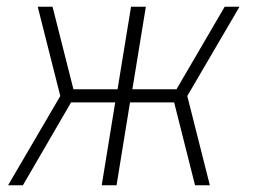

<svg xmlns="http://www.w3.org/2000/svg" viewBox="-20 -550 760 570"><path d="M4 0H48L191 -246H322L282 0H326L366 -246H497L559 0H603L536 -265L691 -530H647L504 -285H373L413 -530H369L329 -285H198L136 -530H92L159 -265Z"/></svg>

Font: Iosevka Sparkle Extralight
Style: Italic
Weight: 200
Italic angle: -9°
Designer: Belleve Invis
Foundry: Belleve Invis
Version: Version 4.5.0; ttfautohint (v1.8.3)